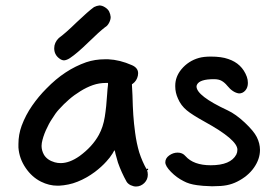

<svg xmlns="http://www.w3.org/2000/svg" viewBox="-20 -680 999 697"><path d="M372.1 -378.9H369.1H366.2Q365.2 -378.9 364.3 -378.9Q339.8 -378.9 317.4 -371.1Q294.9 -363.3 272 -349.1Q249 -335 230.5 -318.8Q211.9 -302.7 194.3 -283.2Q181.6 -269.5 169.9 -250Q157.2 -231.4 146.5 -207Q135.7 -182.6 131.8 -161.1Q130.9 -155.3 130.9 -150.4Q130.9 -133.8 139.6 -118.2Q151.4 -98.6 178.7 -90.8Q189.5 -87.9 200.2 -87.9Q232.4 -87.9 268.6 -113.3Q315.4 -147.5 338.9 -190.4Q354.5 -218.8 360.4 -255.9Q366.2 -292 369.1 -339.8Q370.1 -357.4 372.1 -372.1V-376ZM512.7 -64.5V-67.4H517.6V-62.5H513.7Q516.6 -54.7 516.6 -45.9Q516.6 -28.3 503.9 -15.6Q498 -9.8 490.2 -6.3Q482.4 -2.9 473.6 -2.9Q464.8 -2.9 454.1 -7.8Q444.3 -12.7 439.5 -20.5Q420.9 -53.7 408.2 -89.8Q403.3 -105.5 399.4 -121.1L397.5 -129.9L395.5 -134.8L392.6 -129.9L388.7 -123Q378.9 -107.4 366.2 -93.8Q348.6 -74.2 324.2 -55.7Q293.9 -33.2 261.7 -20.5Q245.1 -13.7 228 -10.3Q210.9 -6.8 194.3 -5.9Q191.4 -5.9 188.5 -5.9Q158.2 -5.9 128.9 -20.5Q95.7 -37.1 73.2 -70.3Q49.8 -104.5 46.9 -144.5Q46.9 -151.4 46.9 -157.2Q46.9 -191.4 58.6 -223.6Q73.2 -262.7 96.7 -296.4Q120.1 -330.1 148.4 -358.4Q182.6 -393.6 218.3 -417Q253.9 -440.4 293 -454.1Q325.2 -464.8 360.4 -464.8Q366.2 -464.8 373 -464.8Q415 -462.9 459 -443.4Q481.4 -433.6 481.4 -414.1Q481.4 -410.2 480.5 -405.3Q476.6 -386.7 461.9 -376L460 -375L459 -374V-373V-371.1Q460 -354.5 460.9 -334Q461.9 -292 463.9 -262.7Q465.8 -233.4 470.7 -197.3Q475.6 -160.2 485.4 -127Q496.1 -93.8 512.7 -64.5ZM193.4 -542Q216.8 -558.6 258.8 -599.6Q299.8 -638.7 321.3 -654.3Q331.1 -659.2 340.8 -660.2Q350.6 -660.2 360.8 -653.8Q371.1 -647.5 376 -638.7Q380.9 -628.9 381.8 -618.2Q381.8 -608.4 376 -597.2Q370.1 -585.9 361.3 -581.1Q340.8 -565.4 299.8 -525.4Q259.8 -486.3 233.4 -468.8Q222.7 -461.9 212.9 -460.9Q204.1 -460.9 195.3 -467.8Q176.8 -481.4 176.8 -504.9Q176.8 -525.4 193.4 -542Z M702.1 -469.7Q719.7 -474.6 745.1 -474.6Q784.2 -474.6 808.6 -465.8Q858.4 -449.2 876 -401.4Q879.9 -390.6 879.9 -378.9Q879.9 -362.3 870.6 -351.6Q861.3 -340.8 847.7 -340.8Q825.2 -343.8 804.7 -369.1Q795.9 -379.9 785.2 -386.2Q774.4 -392.6 756.8 -392.6Q705.1 -392.6 695.3 -373Q693.4 -369.1 693.4 -366.2Q693.4 -332 806.6 -279.3Q835.9 -265.6 868.7 -234.9Q901.4 -204.1 912.1 -182.6Q923.8 -159.2 923.8 -135.7Q923.8 -102.5 901.9 -71.3Q879.9 -40 840.8 -20.5Q823.2 -11.7 803.7 -7.8Q784.2 -3.9 753.9 -3.9Q750 -3.9 747.1 -3.9Q712.9 -4.9 695.3 -7.8Q666 -11.7 646.5 -22.5Q621.1 -35.2 600.6 -56.2Q580.1 -77.1 580.1 -90.8Q580.1 -105.5 594.2 -115.7Q608.4 -126 625 -126Q642.6 -126 653.3 -113.3Q682.6 -80.1 745.1 -80.1Q817.4 -80.1 837.9 -119.1Q841.8 -127 841.8 -136.7Q841.8 -172.9 722.7 -238.3Q676.8 -263.7 658.2 -279.3Q636.7 -296.9 626 -322.3Q616.2 -343.8 616.2 -366.2Q616.2 -367.2 616.2 -369.1Q616.2 -401.4 638.7 -428.7Q664.1 -459 702.1 -469.7Z"/></svg>

Font: sage sans
Style: Regular
Weight: 400
Version: Version 001.032